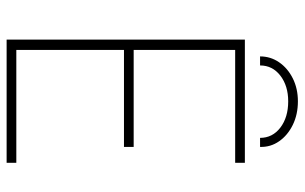

<svg xmlns="http://www.w3.org/2000/svg" viewBox="-190 -730 920 580"><g transform="rotate(90 270.0 -440.0)"><path d="M99.6 0V-719.7H471.7V-690.4H130.9V-383.8H423.8V-354.5H130.9V-29.3H471.7V0ZM286.1 -879.9Q325.7 -879.9 357.2 -864.5Q388.7 -849.1 406.7 -823.2Q424.8 -797.4 423.8 -765.6H396.5Q396.5 -803.2 365.5 -826.9Q334.5 -850.6 286.1 -850.6Q239.3 -850.6 208.5 -826.9Q177.7 -803.2 177.7 -765.6H150.4Q150.4 -797.4 168.2 -823.2Q186 -849.1 216.8 -864.5Q247.6 -879.9 286.1 -879.9Z"/></g></svg>

Font: Reddit Sans ExtraLight
Style: Regular
Weight: 250
Designer: Stephen Hutchings
Foundry: Reddit
Version: Version 1.014